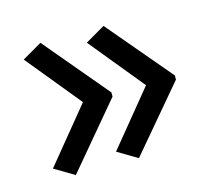

<svg xmlns="http://www.w3.org/2000/svg" viewBox="-70 -554 648 582"><g transform="rotate(-15 254.5 -263.5)"><path d="M469 -257 299 -56 237 -93 377 -264 237 -435 299 -471 469 -270ZM270 -257 101 -56 39 -93 179 -264 39 -435 101 -471 270 -270Z"/></g></svg>

Font: Noto Sans Historical
Style: Regular
Weight: 400
Designer: Monotype Design Team
Foundry: Monotype Imaging Inc.
Version: Version 2.013; ttfautohint (v1.8.4.7-5d5b)